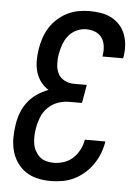

<svg xmlns="http://www.w3.org/2000/svg" viewBox="-53 -785 607 835"><g transform="rotate(5 250.0 -367.5)"><path d="M199 8Q169 8 141 1.5Q113 -5 90.5 -20Q68 -35 52 -58.5Q36 -82 29 -109Q22 -136 22 -165.5Q22 -195 27 -225Q31 -251 40.5 -276Q50 -301 67 -323Q84 -345 107 -360.5Q130 -376 156 -386Q136 -398 121.5 -417.5Q107 -437 100.5 -460Q94 -483 94 -508.5Q94 -534 98 -559Q102 -584 110 -608Q118 -632 131.5 -653.5Q145 -675 165 -693Q185 -711 208 -722.5Q231 -734 256 -738.5Q281 -743 305 -743Q330 -743 354 -739Q378 -735 399 -724.5Q420 -714 436 -696.5Q452 -679 460.5 -657Q469 -635 471 -610.5Q473 -586 469 -561L467 -551H377L378 -557Q381 -577 378.5 -597Q376 -617 365.5 -632.5Q355 -648 336.5 -655.5Q318 -663 297 -663Q276 -663 255 -653.5Q234 -644 220 -626.5Q206 -609 198.5 -588Q191 -567 187 -546Q183 -524 184 -501.5Q185 -479 194 -460.5Q203 -442 222.5 -432Q242 -422 264 -422H320L306 -342H250Q226 -342 201.5 -333.5Q177 -325 158 -306.5Q139 -288 129.5 -263.5Q120 -239 116 -215Q113 -198 112.5 -181Q112 -164 114.5 -147.5Q117 -131 125 -116.5Q133 -102 144.5 -91.5Q156 -81 172.5 -76.5Q189 -72 206 -72Q228 -72 250.5 -79.5Q273 -87 290 -103Q307 -119 318 -140.5Q329 -162 332 -184H422Q418 -158 408.5 -133Q399 -108 383.5 -85Q368 -62 347 -43.5Q326 -25 301.5 -13Q277 -1 250.5 3.5Q224 8 199 8Z"/></g></svg>

Font: Iosevka Term Curly Md Obl
Style: Regular
Weight: 500
Italic angle: -9°
Designer: Belleve Invis
Foundry: Belleve Invis
Version: Version 32.3.0